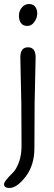

<svg xmlns="http://www.w3.org/2000/svg" viewBox="-27 -745 270 954"><path d="M117 -725Q138 -725 148 -711.5Q158 -698 158 -677.5Q158 -657 144 -636.5Q130 -616 109 -616Q88 -616 77.5 -630Q67 -644 67 -667Q67 -690 81.5 -707.5Q96 -725 117 -725ZM145 -230 144 -10Q144 76 100.5 132.5Q57 189 20 189Q-7 189 -7 170Q-7 156 36 114Q53 98 66.5 62.5Q80 27 80 -20L79 -230L74 -460Q74 -510 112 -510Q150 -510 150 -460Z"/></svg>

Font: Delius
Style: Regular
Weight: 400
Designer: Natalia Raices
Foundry: Natalia Raices
Version: Version 1.001